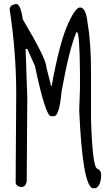

<svg xmlns="http://www.w3.org/2000/svg" viewBox="-20 -953 571 1000"><path d="M64.5 -932.6Q86.9 -932.6 98.6 -852.5Q221.7 -645.5 221.7 -602.5L246.1 -504.9H249Q291 -738.3 337.9 -836.9Q374 -914.1 396.5 -914.1Q428.7 -914.1 436.5 -830.1Q454.1 -733.4 454.1 -572.3V-329.1Q461.9 -74.2 488.3 -74.2Q506.8 -64.5 506.8 -43Q506.8 10.7 479.5 27.3H460.9Q409.2 2.9 392.6 -378.9L396.5 -489.3V-578.1Q394.5 -785.2 380.9 -785.2H377.9Q340.8 -699.2 300.8 -477.5Q289.1 -347.7 260.7 -347.7H246.1Q216.8 -347.7 162.1 -609.4L122.1 -698.2H113.3L122.1 -443.4L119.1 -9.8Q115.2 21.5 88.9 21.5Q61.5 15.6 61.5 -3.9L64.5 -464.8Q64.5 -681.6 30.3 -904.3Q30.3 -926.8 64.5 -932.6Z"/></svg>

Font: Sue Ellen Francisco
Style: Regular
Weight: 400
Designer: Kimberly Geswein
Foundry: Kimberly Geswein
Version: Version 1.002 2007